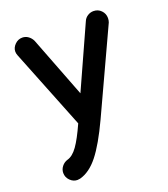

<svg xmlns="http://www.w3.org/2000/svg" viewBox="-148 -633 896 1026"><g transform="rotate(-20 300.5 -119.5)"><path d="M564 -468Q564 -455 560 -444L341 29Q284 151 235.5 212Q187 273 131 288Q121 290 115 290Q92 290 74 272Q56 254 56 229Q56 209 69 192.5Q82 176 102 170Q132 162 159.5 123.5Q187 85 222 7L42 -445Q37 -457 37 -468Q37 -490 55 -508Q73 -526 97 -526Q116 -526 131 -515Q146 -504 154 -487L288 -140L447 -492Q454 -509 469.5 -519Q485 -529 503 -529Q529 -529 546.5 -511Q564 -493 564 -468Z"/></g></svg>

Font: Tsukimi Rounded
Style: Bold
Weight: 700
Designer: Takashi Funayama
Foundry: Takashi Funayama
Version: Version 1.032; ttfautohint (v1.8.3)